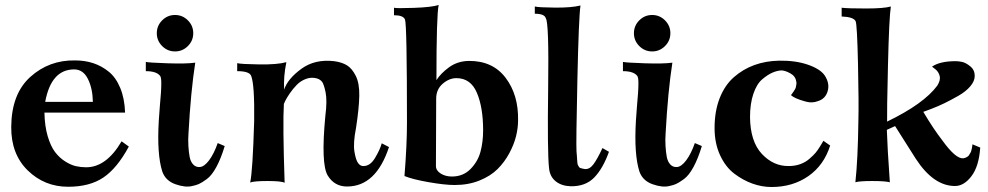

<svg xmlns="http://www.w3.org/2000/svg" viewBox="-20 -731 3958 769"><path d="M496 -144Q449 -57 394 -20Q339 17 253 17Q158 17 91 -48.5Q24 -114 25 -223Q26 -355 101.5 -423Q177 -491 281 -489Q320 -489 353.5 -478Q387 -467 415.5 -444Q444 -421 461.5 -379Q479 -337 481 -280H158Q159 -226 171 -185.5Q183 -145 200.5 -122Q218 -99 241 -84.5Q264 -70 284 -65.5Q304 -61 325 -61Q406 -61 467 -165ZM352 -323Q351 -377 332 -415Q313 -453 277 -453Q185 -453 161 -323Z M732.5 -649.5Q754 -628 754 -598Q754 -568 732.5 -546.5Q711 -525 681 -525Q651 -525 629.5 -546.5Q608 -568 608 -598Q608 -628 629.5 -649.5Q651 -671 681 -671Q711 -671 732.5 -649.5ZM880 -146Q865 -96 846.5 -62Q828 -28 808 -13.5Q788 1 776.5 6Q765 11 750 14Q723 21 683 7Q643 -7 630 -44Q608 -113 616 -248Q617 -269 620 -303Q623 -337 624.5 -358Q626 -379 626 -399Q626 -419 622 -426Q608 -446 564 -446V-483Q577 -480 651.5 -477.5Q726 -475 762 -480Q744 -364 735 -198Q733 -172 734.5 -147Q736 -122 739.5 -103Q743 -84 753.5 -72.5Q764 -61 780 -62Q798 -63 817.5 -89Q837 -115 852 -158Z M1538 -142Q1486 16 1370 16Q1319 16 1292 -29Q1265 -76 1283 -266Q1291 -328 1284 -361.5Q1277 -395 1269.5 -404Q1262 -413 1249 -417Q1227 -423 1205.5 -415Q1184 -407 1168.5 -391Q1153 -375 1141 -357.5Q1129 -340 1123 -328L1117 -315Q1112 -236 1120 1Q1107 -6 1052 -6Q997 -6 982 0Q992 -44 998 -246Q1000 -392 986 -427Q979 -446 930 -446V-478Q946 -474 1018.5 -473Q1091 -472 1127 -482Q1115 -424 1118 -372Q1132 -415 1186.5 -455Q1241 -495 1318 -486Q1349 -482 1369.5 -469.5Q1390 -457 1405 -427Q1420 -397 1419 -347Q1418 -297 1406 -219Q1394 -158 1399.5 -124Q1405 -90 1414.5 -77.5Q1424 -65 1436 -66Q1463 -66 1482.5 -99Q1502 -132 1509 -157Z M2055 -249Q2055 -219 2047 -186Q2039 -153 2020 -117.5Q2001 -82 1973 -54Q1945 -26 1900.5 -8Q1856 10 1801 10Q1761 10 1696 -1.5Q1631 -13 1600 -26Q1610 -150 1610 -240Q1610 -634 1602 -653Q1595 -670 1558 -670V-700Q1566 -697 1637.5 -699.5Q1709 -702 1737 -711Q1728 -672 1728 -410Q1745 -437 1778.5 -461.5Q1812 -486 1857 -487Q1953 -488 2005 -419.5Q2057 -351 2055 -249ZM1915 -209Q1915 -301 1890 -359.5Q1865 -418 1808 -418Q1779 -418 1753 -395.5Q1727 -373 1727 -336L1726 -66Q1726 -48 1745 -36Q1764 -24 1790 -24Q1835 -24 1864.5 -54Q1894 -84 1904.5 -123.5Q1915 -163 1915 -209Z M2419 -123Q2395 -56 2360 -20Q2325 16 2266 15Q2229 14 2205.5 -5Q2182 -24 2179 -58Q2172 -120 2175.5 -380.5Q2179 -641 2166 -658Q2161 -676 2122 -676V-705Q2138 -701 2203.5 -700.5Q2269 -700 2305 -709Q2298 -663 2292.5 -410Q2287 -157 2289 -125Q2290 -118 2290.5 -107Q2291 -96 2291.5 -91.5Q2292 -87 2292.5 -80Q2293 -73 2294.5 -70.5Q2296 -68 2298 -64Q2300 -60 2303.5 -58.5Q2307 -57 2311.5 -56Q2316 -55 2322 -54Q2341 -52 2356.5 -72.5Q2372 -93 2393 -138Z M2643.5 -649.5Q2665 -628 2665 -598Q2665 -568 2643.5 -546.5Q2622 -525 2592 -525Q2562 -525 2540.5 -546.5Q2519 -568 2519 -598Q2519 -628 2540.5 -649.5Q2562 -671 2592 -671Q2622 -671 2643.5 -649.5ZM2791 -146Q2776 -96 2757.5 -62Q2739 -28 2719 -13.5Q2699 1 2687.5 6Q2676 11 2661 14Q2634 21 2594 7Q2554 -7 2541 -44Q2519 -113 2527 -248Q2528 -269 2531 -303Q2534 -337 2535.5 -358Q2537 -379 2537 -399Q2537 -419 2533 -426Q2519 -446 2475 -446V-483Q2488 -480 2562.5 -477.5Q2637 -475 2673 -480Q2655 -364 2646 -198Q2644 -172 2645.5 -147Q2647 -122 2650.5 -103Q2654 -84 2664.5 -72.5Q2675 -61 2691 -62Q2709 -63 2728.5 -89Q2748 -115 2763 -158Z M3305 -148Q3280 -69 3217.5 -25.5Q3155 18 3070 18Q3032 18 2994 4.5Q2956 -9 2921 -35.5Q2886 -62 2864 -109.5Q2842 -157 2842 -218Q2842 -286 2862.5 -338Q2883 -390 2919.5 -422Q2956 -454 3001.5 -470.5Q3047 -487 3101 -488Q3166 -489 3215.5 -472Q3265 -455 3283 -429Q3304 -397 3295 -366Q3286 -335 3256 -326Q3233 -317 3207.5 -324Q3182 -331 3168 -337.5Q3154 -344 3148 -350Q3149 -351 3152.5 -356Q3156 -361 3157.5 -363Q3159 -365 3163 -371.5Q3167 -378 3167.5 -381.5Q3168 -385 3169.5 -392.5Q3171 -400 3169 -405Q3166 -426 3145 -437.5Q3124 -449 3109 -449Q3092 -448 3073.5 -440Q3055 -432 3033 -413.5Q3011 -395 2997.5 -355.5Q2984 -316 2984 -262Q2985 -164 3031.5 -114.5Q3078 -65 3139 -66Q3164 -66 3185 -73.5Q3206 -81 3222 -95Q3238 -109 3246.5 -119Q3255 -129 3266 -147Q3277 -165 3278 -167Z M3906 -140Q3901 -65 3871 -25.5Q3841 14 3805 14Q3719 14 3648 -95L3565 -226L3532 -211Q3534 -142 3544 -1Q3525 -6 3473.5 -6Q3422 -6 3406 -1Q3416 -93 3418 -247Q3420 -314 3416.5 -473Q3413 -632 3407 -646Q3399 -663 3351 -665V-700Q3377 -697 3448.5 -697Q3520 -697 3548 -705Q3541 -660 3536.5 -469Q3532 -278 3533 -244Q3680 -315 3734 -388Q3748 -410 3743.5 -427Q3739 -444 3726 -454L3713 -464Q3744 -486 3808 -486Q3819 -486 3833.5 -483Q3848 -480 3866 -465.5Q3884 -451 3884 -427Q3884 -406 3866 -385Q3848 -364 3818 -347Q3788 -330 3763.5 -318Q3739 -306 3709 -294.5Q3679 -283 3678 -283Q3719 -214 3754 -169Q3808 -94 3838 -97Q3844 -98 3848.5 -100Q3853 -102 3856.5 -104.5Q3860 -107 3862.5 -112Q3865 -117 3867 -119.5Q3869 -122 3870.5 -128.5Q3872 -135 3872.5 -137Q3873 -139 3874 -146L3875 -153Z"/></svg>

Font: GFS Artemisia
Style: Bold
Weight: 700
Designer: Designed by Takis Katsoulidis.
Foundry: Designed by Takis Katsoulidis.
Version: Version 1.0